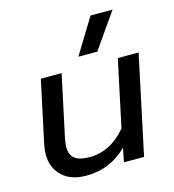

<svg xmlns="http://www.w3.org/2000/svg" viewBox="-108 -796 815 901"><g transform="rotate(-15 300.0 -345.5)"><path d="M414 -706H521L401 -534H309ZM42 -131Q42 -149 47 -176L112 -480H213L149 -180Q144 -155 144 -139Q144 -101 166.5 -83Q189 -65 239 -65Q340 -65 417 -156L486 -480H587L485 0H387L401 -68Q318 15 202 15Q126 15 84 -25.5Q42 -66 42 -131Z"/></g></svg>

Font: Prompt
Style: Italic
Weight: 400
Italic angle: -12°
Designer: Katatrad Team
Foundry: CadsonDemak
Version: Version 1.001